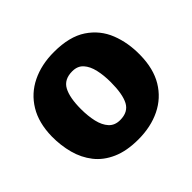

<svg xmlns="http://www.w3.org/2000/svg" viewBox="-139 -729 903 903"><g transform="rotate(-45 312.5 -278.0)"><path d="M308.5 8Q231.5 8 177.8 -15.8Q124 -39.5 91.5 -81Q59 -122.5 44.5 -176.2Q30 -230 30.5 -290Q32 -379 69 -440Q106 -501 170.5 -532.5Q235 -564 318.5 -564Q421.5 -564 482.8 -523Q544 -482 570.5 -414.5Q597 -347 595.5 -267Q594.5 -177.5 557.8 -116.2Q521 -55 456.5 -23.5Q392 8 308.5 8ZM312.5 -117Q366 -117 386.8 -156.2Q407.5 -195.5 407.5 -275Q407.5 -320 399 -357.2Q390.5 -394.5 370.5 -416.8Q350.5 -439 315.5 -439Q261 -439 239.8 -399.5Q218.5 -360 218.5 -284Q218.5 -238 227.2 -200Q236 -162 256.5 -139.5Q277 -117 312.5 -117Z"/></g></svg>

Font: Merriweather Sans Black
Style: Regular
Weight: 900
Designer: Eben Sorkin
Foundry: Eben Sorkin
Version: Version 1.008; ttfautohint (v1.7.19-72a1) -l 8 -r 50 -G 200 